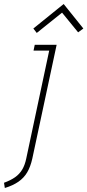

<svg xmlns="http://www.w3.org/2000/svg" viewBox="-39 -723 435 956"><path d="M376 -581 278 -703 127 -581 144 -559 270 -660 350 -562ZM122 66 243 -500H134L128 -471H206L92 65Q85 99 71.5 121.5Q58 144 36 159.5Q14 175 -19 187L-15 213Q25 201 52.5 182Q80 163 96.5 135Q113 107 122 66Z"/></svg>

Font: Advent Pro ExtraLight
Style: Italic
Weight: 250
Italic angle: -12°
Version: Version 3.000